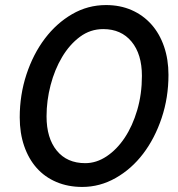

<svg xmlns="http://www.w3.org/2000/svg" viewBox="-20 -730 704 759"><path d="M305 9Q249 9 203 -10.5Q157 -30 125 -66Q93 -102 75.5 -153Q58 -204 58 -266Q58 -355 84.5 -435.5Q111 -516 157 -577Q203 -638 265 -674Q327 -710 399 -710Q455 -710 500.5 -690Q546 -670 578.5 -633.5Q611 -597 628.5 -546Q646 -495 646 -434Q646 -344 619 -263.5Q592 -183 546 -122.5Q500 -62 437.5 -26.5Q375 9 305 9ZM317 -85Q361 -85 401.5 -112Q442 -139 473 -185.5Q504 -232 522.5 -295Q541 -358 541 -430Q541 -516 500 -565.5Q459 -615 388 -615Q337 -615 296 -584.5Q255 -554 225.5 -504.5Q196 -455 180 -393.5Q164 -332 164 -270Q164 -184 204.5 -134.5Q245 -85 317 -85Z"/></svg>

Font: Rosa Sans Medium
Style: Italic
Weight: 500
Italic angle: -12°
Designer: Pentagram / MCKL
Foundry: Pentagram / MCKL
Version: Version 1.005;September 16, 2019;FontCreator 11.5.0.2425 64-